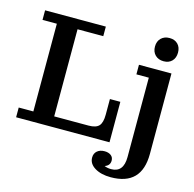

<svg xmlns="http://www.w3.org/2000/svg" viewBox="-128 -846 1192 1182"><g transform="rotate(15 468.0 -255.0)"><path d="M862.1 -588.1Q842.3 -567.9 809.1 -567.9Q775.9 -567.9 755.4 -588.1Q734.9 -608.4 734.9 -642.1Q734.9 -675.8 755.4 -695.8Q775.9 -715.8 809.1 -715.8Q842.3 -715.8 862.1 -695.8Q881.8 -675.8 881.8 -642.1Q881.8 -608.4 862.1 -588.1ZM22 0V-62H115.2V-621.1H23.9V-682.1H411.1V-621.1H247.1V-65.9H465.8Q513.2 -65.9 532 -86.7Q550.8 -107.4 550.8 -158.2V-257.8H617.2V0ZM603 61Q627.9 61 643.6 72.8Q659.2 84.5 659.2 106Q659.2 137.7 626 148.9Q645 157.2 668.9 157.2Q748 157.2 748 59.1V-446.8H668.9V-507.8H876V4.9Q876 206.1 679.2 206.1Q617.7 206.1 577.9 181.9Q538.1 157.7 538.1 118.2Q538.1 91.8 555.9 76.4Q573.7 61 603 61Z"/></g></svg>

Font: Montagu Slab 144pt Medium
Style: Regular
Weight: 500
Designer: Florian Karsten
Foundry: Florian Karsten
Version: Version 1.000